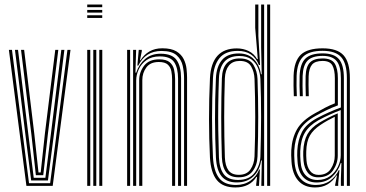

<svg xmlns="http://www.w3.org/2000/svg" viewBox="-20 -820 1615 847"><path d="M96.5 0 19.2 -600H32.8L108 -11.8H201.2L277.5 -600H291L212.5 0ZM117.5 -23.8 92.8 -220.2 46 -600H59.5L105.5 -223.5L128.8 -35.5H180.2L204 -224.8L250.5 -600H264L217 -221L191.5 -23.8ZM138.2 -47.2 118.5 -227 72.8 -600H86.5L131.2 -230.5L149.8 -59.2H159.5L178.2 -231.8L223.8 -600H237.2L191.2 -228.5L170.8 -47.2Z M364.8 -788.2V-800H431V-788.2ZM364.8 -764.5V-776.2H431V-764.5ZM364.8 -740.8V-752.8H431V-740.8ZM418 0V-600H431.2V0ZM364.8 0V-600H378.2V0ZM391.5 0V-600H404.8V0Z M792 0V-475.5Q792 -501.8 786.1 -529.5Q780.2 -557.2 759.1 -576.2Q738 -595.2 692.2 -595.2Q622 -595.2 590 -530.5H586L592 -600H605.5V-594L597.5 -554.2H600Q615.2 -579.2 639.4 -593.1Q663.5 -607 695.8 -607Q735.8 -607 758 -593.5Q780.2 -580 790.4 -559.2Q800.5 -538.5 802.9 -516.5Q805.2 -494.5 805.2 -477.8V0ZM540.8 0V-600H554V0ZM567.2 0V-600H580.5L577.5 -499.5H581Q593.2 -537 620.6 -560.1Q648 -583.2 689 -583Q739.8 -582.8 759.2 -554.9Q778.8 -527 778.8 -474.8V0H765.5V-473.2Q765.5 -519.2 748.8 -545.2Q732 -571.2 685 -571.2Q649.5 -571.2 626.4 -554.9Q603.2 -538.5 592 -514Q580.8 -489.5 580.8 -464.8V0ZM594 0V-466Q594 -501.2 615.5 -529.8Q637 -558.2 682.2 -558.2Q714 -558.2 728.9 -545.2Q743.8 -532.2 748.1 -512.1Q752.5 -492 752.5 -471.2V0H739.2V-470.5Q739.2 -487.8 736 -505.4Q732.8 -523 720.4 -534.8Q708 -546.5 680.5 -546.5Q643.2 -546.5 625.5 -522.4Q607.8 -498.2 607.8 -466.8V0Z M1171.8 0H1158.5V-800H1171.8ZM1145.2 0H1132.8L1135 -112.2H1132Q1126 -68.8 1097.8 -42Q1069.5 -15.2 1024.5 -15.2Q980 -15.2 957.8 -42Q935.5 -68.8 932.5 -125.8Q928.8 -206 928.5 -293.2Q928.2 -380.5 932.5 -475Q935 -526.5 959.4 -555.4Q983.8 -584.2 1033.8 -584.2Q1075.5 -584.2 1100.5 -558.1Q1125.5 -532 1131.2 -492.5H1134.5L1132 -611V-800H1145.2ZM1018.5 7Q963.2 7 936.6 -25.6Q910 -58.2 906.2 -125.5Q902.2 -206.8 902.1 -294.2Q902 -381.8 906.2 -475Q913 -606.5 1024.5 -606.5Q1053.2 -606.5 1077 -594.8Q1100.8 -583 1114 -559.5H1117.2L1105.8 -697V-800H1119.8V-661L1127.2 -533.2H1122.2Q1097.8 -595.5 1029 -595.5Q974 -595.5 948.1 -563.4Q922.2 -531.2 919.5 -475.2Q915.5 -387.2 915.4 -301.2Q915.2 -215.2 919.5 -125.8Q922.8 -66.2 946.1 -35.1Q969.5 -4 1021.2 -4Q1058 -4 1084.9 -23Q1111.8 -42 1123.2 -72H1126.5L1122.5 0H1110L1110.2 -6.5L1114 -39.8H1111.2Q1082 7 1018.5 7ZM1030.2 -26.2Q1080 -26.2 1103.6 -58.4Q1127.2 -90.5 1128.8 -129.8Q1131.5 -216.5 1131.8 -303Q1132 -389.5 1128.8 -471.8Q1127.5 -497 1118.1 -520.1Q1108.8 -543.2 1088.8 -558.1Q1068.8 -573 1035.8 -573Q991.8 -573 969.8 -547.5Q947.8 -522 945.8 -475Q943.5 -411.8 942.8 -355.8Q942 -299.8 942.9 -244Q943.8 -188.2 945.8 -125.8Q947.8 -77.5 966.9 -51.9Q986 -26.2 1030.2 -26.2ZM1033.2 -37.8Q995 -37.8 977.8 -60.2Q960.5 -82.8 958.8 -126Q955.8 -217.2 955.9 -304.2Q956 -391.2 958.8 -474.8Q962 -562.2 1037.5 -562.2Q1081 -562.2 1097.9 -534.2Q1114.8 -506.2 1116 -472Q1119 -388.8 1119.1 -303.9Q1119.2 -219 1116 -130Q1114.8 -92 1094.5 -64.9Q1074.2 -37.8 1033.2 -37.8ZM1033.5 -48.8Q1069 -48.8 1085.2 -72.9Q1101.5 -97 1102.8 -130Q1106 -218 1105.9 -304.4Q1105.8 -390.8 1102.8 -472Q1101.8 -502.5 1088 -526.9Q1074.2 -551.2 1037.8 -551.2Q1006.5 -551.2 990 -531Q973.5 -510.8 972 -474.8Q969 -387.8 969 -303.5Q969 -219.2 972 -126Q973.5 -88.5 987.8 -68.6Q1002 -48.8 1033.5 -48.8Z M1510.2 0V-474.8Q1510.2 -539.5 1485.4 -567.6Q1460.5 -595.8 1403.2 -595.8Q1344 -595.8 1317.4 -570.1Q1290.8 -544.5 1288.5 -485.8Q1287.8 -465.2 1288.1 -441.6Q1288.5 -418 1289.5 -395.5H1276.2Q1275.2 -419 1274.9 -441.9Q1274.5 -464.8 1275.2 -486.2Q1277.5 -550.8 1307.2 -578.8Q1337 -606.8 1403.2 -606.8Q1467.8 -606.8 1495.6 -576.1Q1523.5 -545.5 1523.5 -474.8V0ZM1483.8 0V-32L1486.2 -100.5H1483.2Q1472 -64.5 1445.1 -39.8Q1418.2 -15 1376.5 -15Q1339.2 -15 1317.2 -39.1Q1295.2 -63.2 1292.5 -108.5Q1291.5 -122.8 1291.1 -133.6Q1290.8 -144.5 1291.5 -155.5Q1294 -203 1312.2 -238Q1330.5 -273 1379 -299.2Q1405.2 -313.2 1434 -325.9Q1462.8 -338.5 1483.8 -345.8V-474.8Q1483.8 -527.8 1465.1 -550.6Q1446.5 -573.5 1403.2 -573.5Q1357.8 -573.5 1337.2 -552.9Q1316.8 -532.2 1315 -484.8Q1314.2 -464.5 1314.6 -441Q1315 -417.5 1315.8 -395.5H1302.8Q1301.8 -418 1301.4 -441.9Q1301 -465.8 1301.8 -485.2Q1303.8 -538.5 1327.2 -561.5Q1350.8 -584.5 1403.2 -584.5Q1453.5 -584.5 1475.2 -559.1Q1497 -533.8 1497 -474.8V0ZM1369.8 7Q1322.5 7 1296 -22.9Q1269.5 -52.8 1266 -106.8Q1264.8 -121.5 1264.6 -134.9Q1264.5 -148.2 1265 -157.5Q1268 -210.8 1290.4 -249.8Q1312.8 -288.8 1369 -320Q1394.5 -334.2 1414.2 -344.8Q1434 -355.2 1457.2 -364.2V-474.8Q1457.2 -511.2 1446.4 -531.2Q1435.5 -551.2 1403.2 -551.2Q1370.2 -551.2 1356.5 -534.9Q1342.8 -518.5 1341.5 -483.5Q1341 -467.5 1341.1 -445.8Q1341.2 -424 1342.2 -395.5H1329Q1328 -425.5 1327.9 -446.2Q1327.8 -467 1328.2 -484.5Q1329.8 -526.5 1347.4 -544.4Q1365 -562.2 1403.2 -562.2Q1442.2 -562.2 1456.4 -540Q1470.5 -517.8 1470.5 -474.8V-355.2Q1443.5 -345.2 1419.6 -333.5Q1395.8 -321.8 1373.8 -309.5Q1321.2 -280.8 1301.1 -243.8Q1281 -206.8 1278.2 -156.5Q1277.8 -144.2 1278 -133Q1278.2 -121.8 1279.2 -107.8Q1282.5 -57.5 1306.9 -30.8Q1331.2 -4 1373.2 -4Q1409.8 -4 1435.4 -22.2Q1461 -40.5 1474.5 -69.5H1477.5L1472 -11.8V0H1458.5V-4.5L1466.5 -45.8H1464Q1448.5 -20.8 1425.1 -6.9Q1401.8 7 1369.8 7ZM1380.5 -26Q1413.2 -26 1436.1 -43Q1459 -60 1471.1 -85.4Q1483.2 -110.8 1483.2 -135.2V-334.5Q1461 -326.2 1434.4 -314.2Q1407.8 -302.2 1384.2 -289.2Q1344 -266.2 1325.2 -234.9Q1306.5 -203.5 1304.5 -153Q1304 -141.5 1304.5 -131.2Q1305 -121 1305.8 -109.8Q1308.2 -68 1328.1 -47Q1348 -26 1380.5 -26ZM1383.2 -37.8Q1354.2 -37.8 1338.1 -57.8Q1322 -77.8 1319 -110.5Q1317 -134.2 1317.8 -152Q1319.8 -199 1336.2 -228.1Q1352.8 -257.2 1389 -279Q1406 -289.2 1427.6 -300.2Q1449.2 -311.2 1470 -320V-134Q1470 -98.8 1449.1 -68.2Q1428.2 -37.8 1383.2 -37.8ZM1385 -48.5Q1422.2 -48.5 1439.5 -75.1Q1456.8 -101.8 1456.8 -133.2V-304.8Q1440.2 -296.8 1424.8 -288.1Q1409.2 -279.5 1393.8 -269Q1361.8 -247.8 1347 -221.9Q1332.2 -196 1331 -152.2Q1330.2 -133.8 1332 -112Q1334.2 -84.5 1347.5 -66.5Q1360.8 -48.5 1385 -48.5Z"/></svg>

Font: Big Shoulders Inline Display
Style: Regular
Weight: 400
Designer: Patric King
Foundry: XO Type Co
Version: Version 1.000